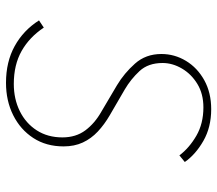

<svg xmlns="http://www.w3.org/2000/svg" viewBox="-62 -650 724 640"><g transform="rotate(90 300.0 -330.0)"><path d="M256 12Q186 12 133.5 -17Q81 -46 48 -98L72 -114Q104 -66 150 -40Q196 -14 260 -14Q310 -14 350.5 -34Q391 -54 414.5 -90.5Q438 -127 438 -176Q438 -221 414.5 -252.5Q391 -284 352 -306L264 -358Q224 -382 192 -418Q160 -454 160 -506Q160 -550 183 -588Q206 -626 247.5 -649Q289 -672 344 -672Q404 -672 449.5 -646Q495 -620 520 -584L498 -566Q473 -599 432.5 -622.5Q392 -646 338 -646Q293 -646 260 -626Q227 -606 208.5 -574.5Q190 -543 190 -510Q190 -462 217 -433Q244 -404 278 -384L364 -334Q395 -316 418.5 -294Q442 -272 455 -244Q468 -216 468 -180Q468 -122 440 -79Q412 -36 364 -12Q316 12 256 12Z"/></g></svg>

Font: Source Code Pro ExtraLight ExtraLight
Style: Italic
Weight: 250
Italic angle: -11°
Monospace: yes
Version: Version 1.016;hotconv 1.0.116;makeotfexe 2.5.65601